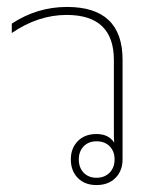

<svg xmlns="http://www.w3.org/2000/svg" viewBox="-20 -528 459 553"><path d="M258 5Q224 5 204 -15.5Q184 -36 184 -69Q184 -101 204 -121.5Q224 -142 258 -142Q293 -142 309 -117Q308 -129 308 -139.5Q308 -150 308 -153V-355Q308 -485 172 -485Q90 -485 14 -433V-460Q87 -508 173 -508Q333 -508 333 -356V-69Q333 -36 312.5 -15.5Q292 5 258 5ZM258 -16Q281 -16 295.5 -30.5Q310 -45 310 -69Q310 -92 296 -106.5Q282 -121 258 -121Q235 -121 221 -106.5Q207 -92 207 -69Q207 -45 221 -30.5Q235 -16 258 -16Z"/></svg>

Font: Noto Sans Thai Looped UI Thin
Style: Regular
Weight: 100
Designer: Cadson Demak Team
Foundry: Cadson Demak Co., Ltd.
Version: Version 1.000; ttfautohint (v1.8.4.7-5d5b)